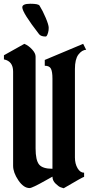

<svg xmlns="http://www.w3.org/2000/svg" viewBox="-20 -1005 480 1025"><path d="M260 -104V-585Q260 -622 252 -638Q244 -654 219 -654V-685L424 -771L440 -739Q418 -739 398 -713Q380 -688 380 -637V-164Q380 -131 394 -107Q408 -83 429 -83V-61Q422 -60 320 0Q313 -2 303 -5.5Q293 -9 276.5 -25Q260 -41 260 -62Q254 -59 226 -43Q152 -1 138 -1Q106 -1 78 -42.5Q50 -84 50 -120V-623Q50 -678 1 -688V-710L110 -771Q132 -762 151 -741.5Q170 -721 170 -703V-213Q170 -150 188.5 -127Q207 -104 260 -104ZM237 -832Q231 -810 224 -810Q199 -810 189 -822Q99 -938 99 -966Q99 -985 142 -985Q185 -985 191 -975Q208 -948 224 -910Q240 -872 240 -857Q240 -842 237 -832Z"/></svg>

Font: Pirata One
Style: Regular
Weight: 400
Designer: Rodrigo Fuenzalida, Nicolas Massi
Foundry: Rodrigo Fuenzalida, Nicolas Massi
Version: Version 1.001